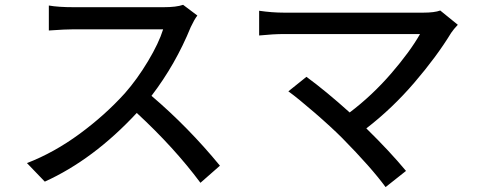

<svg xmlns="http://www.w3.org/2000/svg" viewBox="-20 -720 1964 789"><path d="M791 -656.2Q778.3 -639.6 763.7 -608.4Q701.2 -455.1 602.5 -326.2Q753.9 -197.3 883.8 -39.1L803.7 31.2Q695.3 -114.3 542 -255.9Q364.3 -64.5 164.1 26.4L90.8 -49.8Q202.1 -92.8 307.1 -169.9Q412.1 -247.1 493.2 -336.9Q543.9 -394.5 588.4 -468.8Q632.8 -543 650.4 -599.6H284.2Q249 -599.6 180.7 -594.7V-697.3Q219.7 -690.4 284.2 -690.4H651.4Q705.1 -690.4 732.4 -700.2Z M1861.3 -618.2Q1843.8 -599.6 1834 -585Q1774.4 -487.3 1683.1 -380.9Q1591.8 -274.4 1485.4 -192.4Q1582 -97.7 1648.4 -17.6L1564.5 48.8Q1505.9 -31.2 1385.7 -153.3Q1340.8 -198.2 1272.5 -257.3Q1204.1 -316.4 1165 -344.7L1239.3 -404.3Q1319.3 -345.7 1417 -257.8Q1509.8 -328.1 1587.4 -418Q1665 -507.8 1706.1 -580.1H1147.5Q1103.5 -580.1 1044.9 -574.2V-675.8Q1097.7 -668 1147.5 -668H1718.8Q1765.6 -668 1789.1 -676.8Z"/></svg>

Font: Min Sans Medium
Style: Regular
Weight: 500
Designer: Jinseong-Kim, NotoSansCJK, Nunito
Foundry: Jinseong-Kim
Version: Version 1.400;Glyphs 3.1.2 (3151)